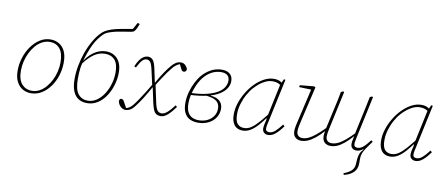

<svg xmlns="http://www.w3.org/2000/svg" viewBox="-83 -1135 4055 1736"><g transform="rotate(10 1944.5 -267.0)"><path d="M217 12Q177 12 142.5 -7Q108 -26 86.5 -66.5Q65 -107 65 -171Q65 -229 83 -287Q101 -345 134.5 -392.5Q168 -440 213 -469Q258 -498 312 -498Q354 -498 388.5 -478Q423 -458 443 -417.5Q463 -377 463 -313Q463 -252 445 -194Q427 -136 393.5 -89.5Q360 -43 315 -15.5Q270 12 217 12ZM221 -11Q258 -11 290.5 -28Q323 -45 349.5 -75.5Q376 -106 395 -144Q414 -182 424 -224Q434 -266 434 -307Q434 -394 399.5 -434.5Q365 -475 309 -475Q271 -475 237.5 -457Q204 -439 178 -408.5Q152 -378 133 -339.5Q114 -301 104 -258.5Q94 -216 94 -175Q94 -91 130 -51Q166 -11 221 -11Z M732 12Q687 12 654 -8.5Q621 -29 603 -72.5Q585 -116 585 -186Q585 -244 596.5 -306.5Q608 -369 629.5 -429.5Q651 -490 681 -542.5Q711 -595 748 -632Q771 -655 804.5 -669.5Q838 -684 876.5 -693Q915 -702 953.5 -708Q992 -714 1026 -721L1059 -782L1079 -775Q1071 -752 1062 -733Q1053 -714 1041 -703Q1035 -696 1011 -692Q987 -688 953.5 -683Q920 -678 884 -670.5Q848 -663 817 -651.5Q786 -640 768 -622Q747 -601 728 -575.5Q709 -550 691.5 -515.5Q674 -481 657.5 -435.5Q641 -390 625 -329H617Q634 -364 657 -391.5Q680 -419 706.5 -438.5Q733 -458 762.5 -468.5Q792 -479 823 -479Q866 -479 898.5 -460Q931 -441 950 -403.5Q969 -366 969 -310Q969 -250 951.5 -192.5Q934 -135 902.5 -88.5Q871 -42 828 -15Q785 12 732 12ZM735 -11Q779 -11 816.5 -36.5Q854 -62 881.5 -104.5Q909 -147 924.5 -199.5Q940 -252 940 -306Q940 -383 908 -419.5Q876 -456 819 -456Q763 -456 716.5 -423Q670 -390 629 -335Q623 -313 619.5 -289Q616 -265 615 -239.5Q614 -214 614 -189Q614 -93 647 -52Q680 -11 735 -11Z M1409 12Q1383 12 1367 1Q1351 -10 1341 -35Q1331 -60 1322 -101L1294 -232L1290 -233L1253 -397Q1242 -442 1229 -456.5Q1216 -471 1198 -471Q1176 -471 1157.5 -452Q1139 -433 1113 -382L1097 -391Q1114 -431 1131.5 -454Q1149 -477 1167.5 -487.5Q1186 -498 1204 -498Q1233 -498 1250.5 -477Q1268 -456 1279 -402L1306 -275H1312L1348 -106Q1359 -54 1373 -34Q1387 -14 1414 -14Q1437 -14 1464.5 -37.5Q1492 -61 1527 -108L1541 -95Q1507 -47 1474 -17.5Q1441 12 1409 12ZM1014 -56Q1015 -67 1019.5 -73.5Q1024 -80 1033 -80Q1044 -80 1050 -74Q1056 -68 1063 -54L1094 3L1072 -3L1092 -6Q1109 -11 1122.5 -20.5Q1136 -30 1150 -47Q1171 -73 1195.5 -110Q1220 -147 1245.5 -187.5Q1271 -228 1293 -266L1305 -254Q1261 -173 1228 -121.5Q1195 -70 1168 -36Q1150 -12 1129 0Q1108 12 1086 12Q1061 12 1040.5 -7.5Q1020 -27 1014 -56ZM1311 -251 1299 -263Q1339 -335 1369.5 -379.5Q1400 -424 1421 -448Q1441 -472 1461.5 -485Q1482 -498 1508 -498Q1532 -498 1548.5 -481.5Q1565 -465 1570 -446Q1570 -437 1563.5 -428.5Q1557 -420 1547 -420Q1536 -420 1530 -425Q1524 -430 1518 -444L1495 -490L1516 -483L1496 -479Q1483 -475 1468 -464Q1453 -453 1439 -437Q1418 -412 1398 -384Q1378 -356 1357 -323.5Q1336 -291 1311 -251Z M1751 12Q1712 12 1680 -2Q1648 -16 1628.5 -50.5Q1609 -85 1609 -144Q1609 -197 1623 -246.5Q1637 -296 1657.5 -336Q1678 -376 1698 -401Q1734 -445 1781.5 -471.5Q1829 -498 1886 -498Q1931 -498 1957.5 -475Q1984 -452 1984 -409Q1984 -377 1965.5 -345.5Q1947 -314 1906 -287.5Q1865 -261 1797 -244Q1729 -227 1630 -223L1631 -241Q1728 -244 1791.5 -260.5Q1855 -277 1891.5 -301Q1928 -325 1943 -353.5Q1958 -382 1958 -409Q1958 -441 1938.5 -458Q1919 -475 1882 -475Q1835 -475 1794 -453Q1753 -431 1721 -391Q1706 -373 1691 -345.5Q1676 -318 1664 -285Q1652 -252 1644.5 -217Q1637 -182 1637 -148Q1637 -96 1652.5 -66Q1668 -36 1694.5 -23.5Q1721 -11 1755 -11Q1798 -11 1833 -28Q1868 -45 1888.5 -75Q1909 -105 1909 -143Q1909 -171 1897 -192Q1885 -213 1854 -226Q1823 -239 1767 -243L1825 -258V-248Q1861 -246 1886 -232.5Q1911 -219 1923.5 -197.5Q1936 -176 1936 -147Q1936 -102 1912.5 -66Q1889 -30 1847 -9Q1805 12 1751 12Z M2162 12Q2133 12 2109.5 -0.5Q2086 -13 2072 -42.5Q2058 -72 2058 -121Q2058 -170 2075 -222.5Q2092 -275 2121.5 -324Q2151 -373 2189.5 -412Q2228 -451 2272.5 -474.5Q2317 -498 2363 -498Q2382 -498 2397.5 -494Q2413 -490 2425 -482.5Q2437 -475 2445 -464L2441 -439Q2423 -458 2402.5 -466Q2382 -474 2355 -474Q2322 -474 2292 -460.5Q2262 -447 2236.5 -426.5Q2211 -406 2190 -383Q2163 -354 2139.5 -312Q2116 -270 2101.5 -222Q2087 -174 2087 -127Q2087 -63 2109.5 -38Q2132 -13 2170 -13Q2205 -13 2237 -35Q2269 -57 2304.5 -98Q2340 -139 2384 -195L2387 -159H2372Q2337 -109 2303 -70Q2269 -31 2234.5 -9.5Q2200 12 2162 12ZM2394 11Q2371 11 2356.5 -3Q2342 -17 2342 -41Q2342 -53 2344 -65Q2346 -77 2349.5 -91Q2353 -105 2358 -125L2355 -127L2427 -465L2429 -466L2450 -510L2464 -507L2380 -114Q2376 -97 2372 -79Q2368 -61 2368 -45Q2368 -29 2377 -22Q2386 -15 2401 -15Q2428 -15 2454 -37.5Q2480 -60 2514 -105L2529 -92Q2507 -62 2485.5 -38.5Q2464 -15 2441.5 -2Q2419 11 2394 11Z M3133 248 3127 233Q3173 217 3197.5 193.5Q3222 170 3224 133L3227 87Q3228 73 3231 60Q3234 47 3238.5 35.5Q3243 24 3250.5 13Q3258 2 3269 -9L3262 -17L3312 -79L3338 -92Q3313 -57 3296 -33.5Q3279 -10 3269.5 8.5Q3260 27 3256 44Q3252 61 3252 82V122Q3252 171 3221.5 202.5Q3191 234 3133 248ZM2698 11Q2676 11 2659 2Q2642 -7 2632.5 -24Q2623 -41 2623 -64Q2623 -87 2629 -116Q2635 -145 2643 -178L2712 -476L2719 -460L2597 -464L2601 -482L2729 -494L2743 -487L2673 -188Q2665 -155 2658.5 -124Q2652 -93 2652 -70Q2652 -44 2666 -29.5Q2680 -15 2706 -15Q2733 -15 2762 -28.5Q2791 -42 2827.5 -72Q2864 -102 2912 -151L2914 -115H2900Q2858 -69 2823 -41.5Q2788 -14 2757.5 -1.5Q2727 11 2698 11ZM2968 11Q2945 11 2928 2Q2911 -7 2901.5 -24.5Q2892 -42 2892 -68Q2892 -79 2894 -91Q2896 -103 2899 -119H2898Q2899 -126 2901 -133.5Q2903 -141 2904 -148L2942 -319Q2952 -360 2960.5 -402Q2969 -444 2977 -486L2998 -495L3006 -490L2932 -147Q2929 -133 2926.5 -120Q2924 -107 2922 -95Q2920 -83 2920 -70Q2920 -44 2934 -29.5Q2948 -15 2973 -15Q3002 -15 3032 -29Q3062 -43 3098 -73Q3134 -103 3180 -151L3182 -117H3168Q3126 -70 3092 -42Q3058 -14 3028 -1.5Q2998 11 2968 11ZM3204 11Q3182 11 3167.5 -2.5Q3153 -16 3153 -40Q3153 -57 3157 -76.5Q3161 -96 3166 -118L3164 -119L3207 -318Q3216 -360 3225 -402Q3234 -444 3242 -486L3263 -495L3271 -490L3189 -108Q3186 -93 3182.5 -76Q3179 -59 3179 -45Q3179 -30 3187.5 -22.5Q3196 -15 3212 -15Q3238 -15 3264 -37Q3290 -59 3324 -104L3338 -92Q3317 -62 3295.5 -38.5Q3274 -15 3251.5 -2Q3229 11 3204 11Z M3515 12Q3486 12 3462.5 -0.5Q3439 -13 3425 -42.5Q3411 -72 3411 -121Q3411 -170 3428 -222.5Q3445 -275 3474.5 -324Q3504 -373 3542.5 -412Q3581 -451 3625.5 -474.5Q3670 -498 3716 -498Q3735 -498 3750.5 -494Q3766 -490 3778 -482.5Q3790 -475 3798 -464L3794 -439Q3776 -458 3755.5 -466Q3735 -474 3708 -474Q3675 -474 3645 -460.5Q3615 -447 3589.5 -426.5Q3564 -406 3543 -383Q3516 -354 3492.5 -312Q3469 -270 3454.5 -222Q3440 -174 3440 -127Q3440 -63 3462.5 -38Q3485 -13 3523 -13Q3558 -13 3590 -35Q3622 -57 3657.5 -98Q3693 -139 3737 -195L3740 -159H3725Q3690 -109 3656 -70Q3622 -31 3587.5 -9.5Q3553 12 3515 12ZM3747 11Q3724 11 3709.5 -3Q3695 -17 3695 -41Q3695 -53 3697 -65Q3699 -77 3702.5 -91Q3706 -105 3711 -125L3708 -127L3780 -465L3782 -466L3803 -510L3817 -507L3733 -114Q3729 -97 3725 -79Q3721 -61 3721 -45Q3721 -29 3730 -22Q3739 -15 3754 -15Q3781 -15 3807 -37.5Q3833 -60 3867 -105L3882 -92Q3860 -62 3838.5 -38.5Q3817 -15 3794.5 -2Q3772 11 3747 11Z"/></g></svg>

Font: Source Serif 4 ExtraLight
Style: Italic
Weight: 250
Italic angle: -12°
Designer: Frank Grießhammer
Foundry: Adobe Systems Incorporated
Version: Version 4.004;hotconv 1.0.116;makeotfexe 2.5.65601